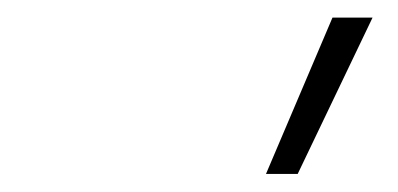

<svg xmlns="http://www.w3.org/2000/svg" viewBox="-20 -828 452 218"><path d="M282 -630.5 357.5 -808H403L318 -630.5Z"/></svg>

Font: Encode Sans Condensed ExtraLight
Style: Regular
Weight: 200
Width: 3
Designer: Multiple Designers
Foundry: Impallari Type
Version: Version 3.000; ttfautohint (v1.8.3) -l 8 -r 50 -G 200 -x 14 